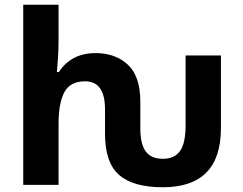

<svg xmlns="http://www.w3.org/2000/svg" viewBox="-20 -780 1027 810"><path d="M227 -760V-606Q227 -574 225 -541Q223 -508 220 -476H228Q281 -556 383 -556Q467 -556 519.5 -507Q572 -458 572 -351V-238Q572 -172 595 -141Q618 -110 667 -110Q716 -110 739.5 -143Q763 -176 763 -252V-546H912V-239Q912 10 667 10Q542 10 482.5 -42Q423 -94 423 -216V-319Q423 -437 339 -437Q276 -437 251.5 -391Q227 -345 227 -257V0H78V-760Z"/></svg>

Font: BC Sans
Style: Bold
Weight: 700
Designer: Monotype Design Team
Province of B.C.
Foundry: Monotype Imaging Inc.
Version: Version 2.000;GOOG;noto-source:20170915:90ef993387c0